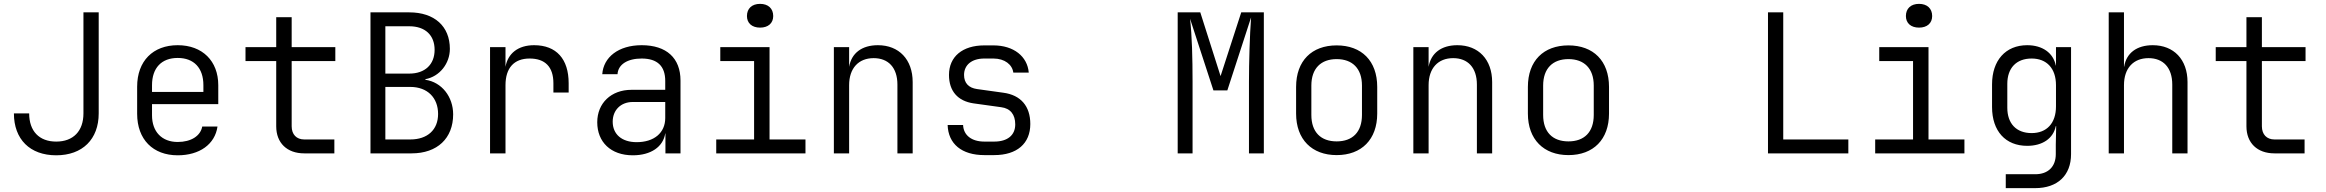

<svg xmlns="http://www.w3.org/2000/svg" viewBox="-20 -794 12040 994"><path d="M271 10C407 10 491 -73 491 -207V-730H412V-207C412 -115 359 -61 271 -61C183 -61 131 -115 131 -207H52C52 -73 135 10 271 10Z M900 10C1013 10 1093 -47 1106 -139H1027C1018 -90 969 -59 900 -59C818 -59 767 -112 767 -197V-255H1110V-353C1110 -478 1028 -560 900 -560C772 -560 690 -478 690 -345V-205C690 -72 772 10 900 10ZM767 -318V-353C767 -442 816 -494 900 -494C984 -494 1033 -442 1033 -353V-318Z M1555 0H1711V-72H1555C1515 -72 1490 -98 1490 -140V-478H1716V-550H1490V-705H1410V-550H1251V-478H1410V-140C1410 -54 1466 0 1555 0Z M1898 0H2111C2244 0 2326 -78 2326 -202C2326 -293 2267 -369 2182 -381V-384C2257 -398 2309 -466 2309 -541C2309 -658 2229 -730 2099 -730H1898ZM1975 -413V-658H2099C2181 -658 2230 -612 2230 -536C2230 -460 2180 -413 2099 -413ZM1975 -72V-344H2104C2193 -344 2248 -288 2248 -204C2248 -122 2193 -72 2104 -72Z M2517 0H2597V-353C2597 -442 2641 -491 2722 -491C2802 -491 2845 -448 2845 -363V-315H2924V-363C2924 -488 2861 -560 2745 -560C2662 -560 2609 -517 2597 -448V-550H2517Z M3256 10C3350 10 3413 -34 3424 -103H3425V0H3503V-377C3503 -493 3431 -560 3302 -560C3181 -560 3104 -497 3098 -410H3177C3180 -460 3228 -491 3302 -491C3383 -491 3424 -452 3424 -375V-329H3249C3144 -329 3072 -260 3072 -161C3072 -59 3142 10 3256 10ZM3276 -58C3199 -58 3152 -99 3152 -164C3152 -224 3194 -266 3256 -266H3424V-183C3424 -106 3366 -58 3276 -58Z M3915 -651C3957 -651 3983 -674 3983 -711C3983 -750 3957 -774 3915 -774C3873 -774 3847 -750 3847 -711C3847 -674 3873 -651 3915 -651ZM3688 0H4150V-72H3964V-550H3709V-478H3884V-72H3688Z M4297 0H4376V-353C4376 -441 4425 -493 4503 -493C4579 -493 4626 -444 4626 -356V0H4705V-369C4705 -486 4634 -560 4525 -560C4442 -560 4388 -519 4376 -448V-550H4297Z M5076 9H5127C5245 9 5314 -51 5314 -152C5314 -244 5265 -302 5174 -314L5038 -333C4995 -339 4971 -364 4971 -406C4971 -458 5011 -491 5076 -491H5123C5182 -491 5221 -459 5226 -418H5306C5299 -502 5228 -559 5123 -559H5076C4963 -559 4893 -501 4893 -406C4893 -322 4939 -271 5019 -259L5163 -239C5211 -233 5236 -201 5236 -150C5236 -94 5196 -61 5127 -61H5076C5010 -61 4968 -94 4966 -147H4886C4889 -49 4959 9 5076 9Z M6077 0H6154V-370C6154 -494 6151 -610 6141 -697L6262 -326H6334L6457 -704C6450 -613 6446 -469 6446 -370V0H6523V-730H6406L6299 -400L6194 -730H6077Z M6900 9C7029 9 7110 -72 7110 -206V-344C7110 -479 7029 -559 6900 -559C6771 -559 6690 -479 6690 -344V-206C6690 -72 6772 9 6900 9ZM6900 -62C6818 -62 6769 -110 6769 -199V-351C6769 -440 6819 -488 6900 -488C6981 -488 7031 -440 7031 -351V-199C7031 -110 6982 -62 6900 -62Z M7297 0H7376V-353C7376 -441 7425 -493 7503 -493C7579 -493 7626 -444 7626 -356V0H7705V-369C7705 -486 7634 -560 7525 -560C7442 -560 7388 -519 7376 -448V-550H7297Z M8100 9C8229 9 8310 -72 8310 -206V-344C8310 -479 8229 -559 8100 -559C7971 -559 7890 -479 7890 -344V-206C7890 -72 7972 9 8100 9ZM8100 -62C8018 -62 7969 -110 7969 -199V-351C7969 -440 8019 -488 8100 -488C8181 -488 8231 -440 8231 -351V-199C8231 -110 8182 -62 8100 -62Z M9133 0H9549V-72H9212V-730H9133Z M9915 -651C9957 -651 9983 -674 9983 -711C9983 -750 9957 -774 9915 -774C9873 -774 9847 -750 9847 -711C9847 -674 9873 -651 9915 -651ZM9688 0H10150V-72H9964V-550H9709V-478H9884V-72H9688Z M10364 180H10516C10632 180 10702 114 10702 4V-550H10624V-455H10623C10610 -520 10554 -560 10475 -560C10363 -560 10293 -481 10293 -357V-240C10293 -115 10363 -39 10475 -39C10554 -39 10610 -77 10623 -141H10625L10623 -45V4C10623 69 10583 108 10517 108H10364ZM10498 -105C10418 -105 10372 -155 10372 -236V-360C10372 -441 10418 -491 10498 -491C10576 -491 10624 -440 10624 -353V-243C10624 -156 10576 -105 10498 -105Z M10897 0H10976V-353C10976 -441 11025 -493 11103 -493C11179 -493 11226 -444 11226 -356V0H11305V-369C11305 -486 11234 -560 11125 -560C11042 -560 10988 -519 10977 -449H10976V-730H10897Z M11755 0H11911V-72H11755C11715 -72 11690 -98 11690 -140V-478H11916V-550H11690V-705H11610V-550H11451V-478H11610V-140C11610 -54 11666 0 11755 0Z"/></svg>

Font: JetBrains Mono Light
Style: Regular
Weight: 336
Monospace: yes
Designer: Philipp Nurullin, Konstantin Bulenkov
Foundry: JetBrains
Version: Version 2.305